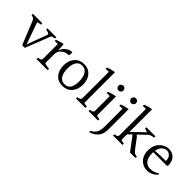

<svg xmlns="http://www.w3.org/2000/svg" viewBox="100 -1780 2969 2969"><g transform="rotate(45 1584.5 -295.0)"><path d="M-4 -474Q-6 -486 -6 -493Q-6 -500 -6 -504H201Q204 -495 204 -474Q157 -470 134 -458L263 -96Q267 -116 277 -145L377 -412Q385 -427 385 -437.5Q385 -448 380 -454Q368 -470 317 -474Q311 -487 313 -504H510Q511 -494 505 -474Q475 -471 443 -459L279 -43H222L70 -419Q58 -448 44 -459Q30 -470 -4 -474Z M670 -385V-378Q694 -440 742 -478Q790 -516 845 -516Q850 -504 850 -486.5Q850 -469 843 -445Q760 -445 707 -390Q677 -357 670 -308V-100Q715 -82 775 -79Q775 -60 771 -49H530Q529 -61 531 -79Q569 -84 583.5 -94Q598 -104 598 -129V-446Q569 -447 553 -447Q537 -447 528 -447Q528 -459 532 -473Q598 -499 662 -510Q670 -459 670 -385Z M1241 -265Q1241 -367 1205 -422.5Q1169 -478 1102.5 -478Q1036 -478 1003.5 -425.5Q971 -373 971 -286Q971 -186 1007.5 -132.5Q1044 -79 1111 -79Q1178 -79 1209.5 -129.5Q1241 -180 1241 -265ZM1108 -516Q1204 -516 1261.5 -450.5Q1319 -385 1319 -277Q1319 -169 1260 -103Q1201 -37 1103.5 -37Q1006 -37 950 -102.5Q894 -168 894 -276Q894 -384 953 -450Q1012 -516 1108 -516Z M1460 -128V-699Q1449 -700 1432 -700Q1415 -700 1390 -699Q1390 -711 1394 -727Q1460 -754 1532 -764V-94Q1560 -82 1600 -79Q1600 -61 1597 -49H1392Q1390 -64 1394 -79Q1431 -83 1445.5 -93Q1460 -103 1460 -128Z M1808.5 -616Q1793 -600 1771 -600Q1749 -600 1733 -616Q1717 -632 1717 -654Q1717 -676 1733 -692Q1749 -708 1771 -708Q1793 -708 1808.5 -692.5Q1824 -677 1824 -654.5Q1824 -632 1808.5 -616ZM1736 -128V-445Q1720 -446 1702.5 -446Q1685 -446 1666 -445Q1666 -455 1670 -473Q1740 -499 1808 -510V-94Q1836 -82 1876 -79Q1876 -61 1873 -49H1668Q1666 -64 1670 -79Q1707 -83 1721.5 -93Q1736 -103 1736 -128Z M2013 -51V-445Q1997 -446 1979.5 -446Q1962 -446 1943 -445Q1943 -455 1947 -473Q2017 -499 2085 -510V-58Q2085 119 1907 174L1897 152Q1966 115 1989.5 68.5Q2013 22 2013 -51ZM2010 -692Q2026 -708 2048 -708Q2070 -708 2085.5 -692.5Q2101 -677 2101 -654.5Q2101 -632 2085.5 -616Q2070 -600 2048 -600Q2026 -600 2010 -616Q1994 -632 1994 -654Q1994 -676 2010 -692Z M2271 -128V-699Q2260 -700 2243 -700Q2226 -700 2201 -699Q2201 -711 2205 -727Q2271 -754 2343 -764V-268L2539 -457Q2505 -464 2474 -480Q2474 -495 2477 -504H2676Q2676 -486 2673 -473Q2612 -473 2573 -435L2449 -318Q2467 -310 2486 -285L2596 -138Q2621 -105 2641.5 -93Q2662 -81 2696 -79Q2697 -67 2692 -49H2574L2419 -257Q2410 -269 2403 -273L2343 -216V-94Q2371 -82 2411 -79Q2411 -61 2408 -49H2203Q2201 -64 2205 -79Q2242 -83 2256.5 -93Q2271 -103 2271 -128Z M2828 -340 2944 -348 3059 -349Q3058 -414 3028 -445Q2998 -476 2955.5 -476Q2913 -476 2876 -442Q2839 -408 2828 -340ZM2823 -284Q2823 -191 2861.5 -140.5Q2900 -90 2974 -90Q3048 -90 3120 -138L3129 -120Q3056 -37 2950 -37Q2875 -37 2814 -92Q2783 -120 2764.5 -165.5Q2746 -211 2746 -268Q2746 -385 2814 -450.5Q2882 -516 2960 -516Q3038 -516 3086.5 -466.5Q3135 -417 3135 -325Q3129 -314 3124 -307H2824Q2823 -300 2823 -284Z"/></g></svg>

Font: Halant
Style: Regular
Weight: 400
Designer: Hitesh Malaviya (Devanagari), Satya Rajpurohit (Latin)
Foundry: Indian Type Foundry
Version: Version 1.100;PS 1.0;hotconv 1.0.78;makeotf.lib2.5.61930; tt